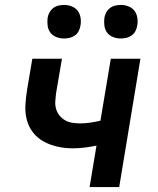

<svg xmlns="http://www.w3.org/2000/svg" viewBox="-20 -758 640 778"><path d="M343 0 371 -168Q347 -163 323 -160Q299 -157 275 -157Q244 -157 214 -163.5Q184 -170 158 -184Q132 -198 114 -221Q96 -244 88.5 -273Q81 -302 83 -333.5Q85 -365 90 -396L111 -520H231L207 -379Q205 -363 204 -347Q203 -331 207.5 -316Q212 -301 221.5 -289.5Q231 -278 244 -270.5Q257 -263 273 -260.5Q289 -258 305 -258Q325 -258 345.5 -261Q366 -264 387 -269L429 -520H549L463 0ZM469 -602Q453 -602 438 -608Q423 -614 414 -626Q405 -638 403 -654Q401 -670 403 -686Q405 -698 411 -708.5Q417 -719 426.5 -726Q436 -733 447.5 -735.5Q459 -738 470 -738Q486 -738 501 -732Q516 -726 525 -714Q534 -702 536.5 -686Q539 -670 536 -654Q534 -642 528.5 -631.5Q523 -621 513 -614Q503 -607 491.5 -604.5Q480 -602 469 -602ZM239 -602Q223 -602 208 -608Q193 -614 184 -626Q175 -638 173 -654Q171 -670 173 -686Q175 -698 181 -708.5Q187 -719 196.5 -726Q206 -733 217.5 -735.5Q229 -738 240 -738Q256 -738 271 -732Q286 -726 295 -714Q304 -702 306.5 -686Q309 -670 306 -654Q304 -642 298.5 -631.5Q293 -621 283 -614Q273 -607 261.5 -604.5Q250 -602 239 -602Z"/></svg>

Font: Iosevka Aile
Style: Bold Italic
Weight: 700
Italic angle: -9°
Designer: Belleve Invis
Foundry: Belleve Invis
Version: Version 28.0.1; ttfautohint (v1.8.4)